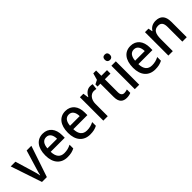

<svg xmlns="http://www.w3.org/2000/svg" viewBox="230 -1931 3126 3126"><g transform="rotate(-45 1793.0 -367.5)"><path d="M182 0H294L476 -539H368L271 -218C259 -178 244 -128 239 -99H235C230 -135 216 -186 204 -224L109 -539H1Z M745 -549C610 -549 525 -447 525 -266C525 -92 615 10 765 10C832 10 879 -1 928 -26V-112C877 -86 832 -74 774 -74C681 -74 632 -133 629 -247H953V-307C953 -452 877 -549 745 -549ZM746 -469C818 -469 852 -408 853 -324H631C638 -419 678 -469 746 -469Z M1266 -549C1131 -549 1046 -447 1046 -266C1046 -92 1136 10 1286 10C1353 10 1400 -1 1449 -26V-112C1398 -86 1353 -74 1295 -74C1202 -74 1153 -133 1150 -247H1474V-307C1474 -452 1398 -549 1266 -549ZM1267 -469C1339 -469 1373 -408 1374 -324H1152C1159 -419 1199 -469 1267 -469Z M1835 -549C1771 -549 1722 -503 1693 -445H1688L1674 -539H1594V0H1696V-282C1696 -386 1756 -451 1826 -451C1845 -451 1864 -448 1879 -444L1891 -543C1874 -547 1853 -549 1835 -549Z M2155 -75C2113 -75 2088 -103 2088 -159V-459H2218V-539H2088V-660H2023L1990 -543L1920 -508V-459H1986V-154C1986 -32 2044 10 2129 10C2166 10 2200 2 2224 -9V-88C2205 -81 2179 -75 2155 -75Z M2371 -745C2336 -745 2312 -726 2312 -683C2312 -641 2337 -621 2371 -621C2404 -621 2429 -641 2429 -683C2429 -726 2405 -745 2371 -745ZM2421 -539H2319V0H2421Z M2764 -549C2629 -549 2544 -447 2544 -266C2544 -92 2634 10 2784 10C2851 10 2898 -1 2947 -26V-112C2896 -86 2851 -74 2793 -74C2700 -74 2651 -133 2648 -247H2972V-307C2972 -452 2896 -549 2764 -549ZM2765 -469C2837 -469 2871 -408 2872 -324H2650C2657 -419 2697 -469 2765 -469Z M3343 -549C3279 -549 3223 -521 3192 -467H3186L3173 -539H3092V0H3194V-273C3194 -400 3225 -463 3319 -463C3384 -463 3413 -421 3413 -338V0H3515V-355C3515 -489 3454 -549 3343 -549Z"/></g></svg>

Font: Noto Sans Lao Looped SemiCondensed Medium
Style: Regular
Weight: 500
Width: 4
Designer: Mark Frömberg, Ben Mitchell
Foundry: The Fontpad Ltd
Version: Version 1.002